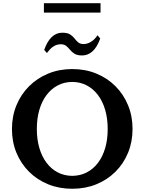

<svg xmlns="http://www.w3.org/2000/svg" viewBox="-20 -1162 903 1200"><path d="M431.5 17.8Q349.9 17.8 281 -10.2Q212.1 -38.2 161.4 -88.8Q110.8 -139.4 82.7 -207.3Q54.7 -275.3 54.7 -355.5Q54.7 -435.7 82.8 -504Q111 -572.3 161.9 -623.2Q212.8 -674 281.6 -702.2Q350.4 -730.4 431.8 -730.4Q513.3 -730.4 582.2 -702.2Q651 -674 701.6 -623.2Q752.3 -572.3 780.3 -504.2Q808.4 -436 808.4 -355.8Q808.4 -275.6 780.4 -207.5Q752.5 -139.4 701.7 -88.8Q650.9 -38.2 582.1 -10.2Q513.3 17.8 431.5 17.8ZM431.5 -62.9Q481.7 -63.4 522.4 -84.5Q563.2 -105.7 592.4 -144.3Q621.7 -182.8 637.4 -236.5Q653.1 -290.2 653.1 -355.7Q653.1 -421.5 637.3 -475.4Q621.5 -529.3 592.1 -568.2Q562.7 -607.2 522.1 -628.4Q481.4 -649.7 431.8 -649.9Q381.8 -649.7 341.2 -628.4Q300.6 -607.2 271.2 -568.4Q241.8 -529.6 226 -475.7Q210.2 -421.8 210.2 -356Q210.2 -290.7 226 -236.9Q241.8 -183.1 271.1 -144.4Q300.3 -105.7 341 -84.5Q381.6 -63.4 431.5 -62.9ZM493.4 -815.4Q462.8 -815.4 445.9 -826.1Q428.9 -836.7 417.8 -850.5Q406.7 -864.3 393.9 -874.9Q381.1 -885.4 358.7 -885.4Q348.8 -885.4 335.8 -882Q322.7 -878.6 307.2 -867Q291.7 -855.4 273.1 -830.6L256.2 -850.3Q275.4 -904.3 303.7 -930.9Q332 -957.6 369.7 -957.6Q401.1 -957.6 417.9 -946.9Q434.7 -936.2 445.5 -922.1Q456.2 -907.9 468.6 -897.2Q481 -886.6 503.4 -886.6Q511.5 -886.6 525 -890Q538.6 -893.4 555.4 -905.1Q572.2 -916.8 589.7 -941.6L606.3 -921.2Q587 -867.4 558.4 -841.4Q529.8 -815.4 493.4 -815.4ZM254.4 -1083.4V-1141.8H608.4V-1083.4Z"/></svg>

Font: Russolo 10pt ExtraLight
Style: Regular
Weight: 200
Designer: Micah Stupak-Hahn
Version: Version 1.000